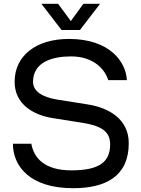

<svg xmlns="http://www.w3.org/2000/svg" viewBox="-20 -977 744 1011"><path d="M401 -819 507 -957H419L353 -866L286 -957H198L304 -819ZM365 14C537 14 658 -49 658 -223C658 -349 555 -409 443 -427L285 -452C200 -465 154 -498 154 -546C154 -650 255 -680 354 -680C474 -680 533 -611 550 -555H648C644 -649 560 -772 343 -772C170 -772 57 -684 57 -546C57 -428 156 -371 258 -355L416 -330C508 -315 560 -288 560 -217C560 -124 503 -80 356 -80C212 -80 158 -147 145 -220H48C48 -104 135 14 365 14Z"/></svg>

Font: Hibana SubMedium
Style: Regular
Weight: 500
Width: 6
Designer: pygmalion
Foundry: ybstudio
Version: Version 0.930;hotconv 1.0.109;makeotfexe 2.5.65596